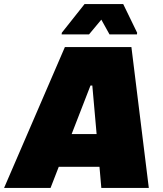

<svg xmlns="http://www.w3.org/2000/svg" viewBox="-78 -918 795 938"><path d="M0 0ZM417 0 408 -103H209L169 0H-58L239 -688H564L649 0ZM373 -500H364L272 -263H394ZM223 -750 224 -758 335 -898H524L592 -758L591 -750H457L417 -822L357 -750Z"/></svg>

Font: Azeri Sans Black
Style: Italic
Weight: 900
Designer: Hector Gatti & Omnibus-Type (original fonts) / Cristiano Sobral (main changes and remastering)
Foundry: Omnibus-Type
Version: Version 0.07;August 21, 2020;FontCreator 13.0.0.2681 64-bit;